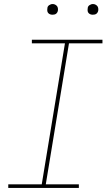

<svg xmlns="http://www.w3.org/2000/svg" viewBox="-20 -932 540 952"><path d="M371 0H21V-18H187L302 -717H138V-735H488V-717H322L207 -18H371ZM440 -859Q434 -859 428.5 -861Q423 -863 419 -867.5Q415 -872 414.5 -878.5Q414 -885 415 -891Q415 -896 417.5 -900Q420 -904 424 -906.5Q428 -909 432 -910.5Q436 -912 441 -912Q447 -912 452.5 -909.5Q458 -907 462 -902.5Q466 -898 467 -891.5Q468 -885 467 -879Q466 -874 463.5 -870Q461 -866 457.5 -863.5Q454 -861 449.5 -860Q445 -859 440 -859ZM240 -859Q234 -859 228.5 -861Q223 -863 219 -867.5Q215 -872 214.5 -878.5Q214 -885 215 -891Q215 -896 217.5 -900Q220 -904 224 -906.5Q228 -909 232 -910.5Q236 -912 241 -912Q247 -912 252.5 -909.5Q258 -907 262 -902.5Q266 -898 267 -891.5Q268 -885 267 -879Q266 -874 263.5 -870Q261 -866 257.5 -863.5Q254 -861 249.5 -860Q245 -859 240 -859Z"/></svg>

Font: Iosevka Thin Oblique
Style: Regular
Weight: 100
Italic angle: -9°
Monospace: yes
Designer: Belleve Invis
Foundry: Belleve Invis
Version: Version 32.5.0; ttfautohint (v1.8.4)